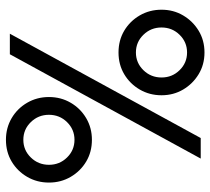

<svg xmlns="http://www.w3.org/2000/svg" viewBox="-52 -670 735 672"><g transform="rotate(90 316.0 -333.5)"><path d="M163.2 -380.3Q120.7 -380.3 87.1 -400.2Q53.5 -420.2 33.5 -454.5Q13.5 -488.9 13.5 -530.8Q13.5 -572.7 33.5 -606.5Q53.5 -640.4 87.1 -660.8Q120.7 -681.2 163.2 -681.2Q205.6 -681.2 239.3 -660.7Q272.9 -640.3 292.9 -606.5Q312.9 -572.6 312.9 -530.8Q312.9 -489 292.9 -454.6Q272.9 -420.3 239.3 -400.3Q205.6 -380.3 163.2 -380.3ZM163.2 -441.2Q199.5 -441.2 225.1 -467.4Q250.7 -493.6 250.7 -530.9Q250.7 -568.1 225.1 -594.1Q199.6 -620.2 163.2 -620.2Q126.8 -620.2 101.3 -594.1Q75.7 -568.1 75.7 -530.7Q75.7 -493.6 101.3 -467.4Q126.8 -441.2 163.2 -441.2ZM97.5 0 462.6 -668H534.5L169.4 0ZM468.7 13.7Q427.1 13.7 393.1 -6.2Q359.1 -26.2 339.1 -60.6Q319.1 -95 319.1 -136.8Q319.1 -178.7 339.1 -212.9Q359.1 -247.2 393.1 -267.2Q427.1 -287.2 468.7 -287.2Q511.3 -287.2 544.9 -267.2Q578.5 -247.2 598.5 -212.9Q618.5 -178.7 618.5 -136.9Q618.5 -95 598.5 -60.6Q578.5 -26.3 544.9 -6.3Q511.3 13.7 468.7 13.7ZM468.8 -47.2Q505.2 -47.2 530.7 -73.4Q556.3 -99.6 556.3 -136.9Q556.3 -174.1 530.7 -200.1Q505.2 -226.2 468.8 -226.2Q432.5 -226.2 406.9 -200.1Q381.3 -174.1 381.3 -136.7Q381.3 -99.6 406.9 -73.4Q432.4 -47.2 468.8 -47.2Z"/></g></svg>

Font: Atkinson Hyperlegible Mono ExtraLight
Style: Regular
Weight: 200
Monospace: yes
Designer: Elliott Scott, Megan Eiswerth, Linus Boman, Theodore Petrosky, Letters from Sweden
Foundry: Applied Design Works, Letters from Sweden
Version: Version 2.001